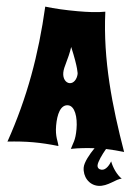

<svg xmlns="http://www.w3.org/2000/svg" viewBox="-68 -750 721 987"><g transform="rotate(5 293.0 -256.5)"><path d="M594 144C567 126 543 90 532 60C525 78 510 107 487 107C474 107 464 100 464 86C464 68 483 28 500 -1C531 0 561 2 594 6C513 -222 445 -456 435 -704C394 -696 344 -694 293 -694C233 -694 173 -697 125 -703C112 -453 73 -229 -8 5C38 0 81 -3 124 -3C167 -3 210 0 255 5C251 -19 234 -40 234 -99C234 -157 247 -208 286 -208C321 -208 340 -152 340 -90C340 -29 328 -17 320 14C361 6 401 2 441 0C418 33 394 77 394 103C394 150 428 191 476 191C526 191 566 146 594 144ZM321 -373C320 -344 304 -322 284 -322C265 -322 247 -341 247 -373C247 -405 266 -440 276 -508C321 -401 321 -373 321 -373Z"/></g></svg>

Font: Spicy Rice
Style: Regular
Weight: 400
Designer: Astigmatic (AOETI)
Foundry: Astigmatic (AOETI)
Version: Version 1.000